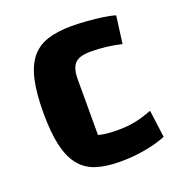

<svg xmlns="http://www.w3.org/2000/svg" viewBox="-102 -599 654 698"><g transform="rotate(-20 225.5 -250.0)"><path d="M249 12Q192 12 153.5 -1Q115 -14 91 -45Q67 -76 56 -126Q45 -176 45 -250Q45 -324 56 -374.5Q67 -425 91 -455.5Q115 -486 154 -499Q193 -512 249 -512Q277 -512 308.5 -509.5Q340 -507 368.5 -503Q397 -499 415 -493L401 -387Q372 -394 342.5 -397.5Q313 -401 281 -401Q238 -401 221 -383Q204 -365 204 -322V-107Q230 -99 281 -99Q314 -99 345 -105Q376 -111 412 -125L426 -19Q388 -4 342.5 4Q297 12 249 12Z"/></g></svg>

Font: Changa SemiBold
Style: Regular
Weight: 600
Designer: Eduardo Rodriguez Tunni
Foundry: Eduardo Rodriguez Tunni
Version: Version 3.002; ttfautohint (v1.8.2)